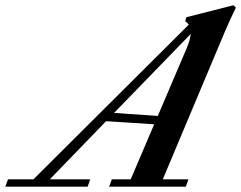

<svg xmlns="http://www.w3.org/2000/svg" viewBox="-90 -696 900 716"><path d="M-70.3 0 -60.1 -27.3H34.7L613.8 -604Q609.9 -610.4 600.6 -616.7L605 -631.8L780.3 -676.3L789.6 -667.5Q767.6 -622.6 747.6 -575.7L517.1 -27.3H612.8L603 0H316.9L327.1 -27.3H397.5L484.9 -232.4L305.7 -244.1L95.7 -27.3H246.6L236.8 0ZM605.5 -514.6Q619.6 -547.9 621.1 -569.3L335.4 -274.9L498.5 -263.7Z"/></svg>

Font: Elstob SemiBold
Style: Italic
Weight: 600
Italic angle: -20°
Designer: Peter S. Baker
Version: Version 1.015